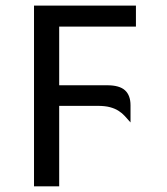

<svg xmlns="http://www.w3.org/2000/svg" viewBox="-20 -658 590 678"><path d="M460 -564V-638.2H100.1V0H189V-284.2H324.7C342.3 -284.2 356.9 -282.6 368.4 -279.5C380 -276.4 390 -272.2 398.4 -266.8C406.9 -261.5 414.4 -255.2 420.9 -248C427.4 -240.9 434.1 -233.4 440.9 -225.6V-286.1C440.9 -309.6 434.4 -327.2 421.4 -339.1C408.4 -351 387.4 -356.9 358.4 -356.9H189V-564Z"/></svg>

Font: CodeNewRoman Nerd Font Mono
Style: Regular
Weight: 400
Monospace: yes
Designer: Sam Radian
Foundry: Code New Roman
Version: Version 2.00 November 29, 2014;Nerd Fonts 3.2.1